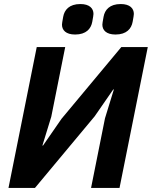

<svg xmlns="http://www.w3.org/2000/svg" viewBox="-20 -931 752 951"><path d="M352 -760C407 -760 431 -789 437 -823C441 -847 443 -855 443 -862C443 -889 424 -911 378 -911C323 -911 299 -882 293 -848C289 -824 287 -816 287 -809C287 -782 306 -760 352 -760ZM552 -760C607 -760 631 -789 637 -823C641 -847 643 -855 643 -862C643 -889 624 -911 578 -911C523 -911 499 -882 493 -848C489 -824 487 -816 487 -809C487 -782 506 -760 552 -760ZM22 0H153L449 -355L541 -488H544L500 -345L431 0H572L712 -698H581L285 -343L193 -210H190L234 -353L303 -698H162Z"/></svg>

Font: LVC Sans
Style: Bold Italic
Weight: 700
Italic angle: -11.31°
Designer: Mike Abbink, Paul van der Laan, Pieter van Rosmalen
Foundry: Bold Monday
Version: Version 3.0